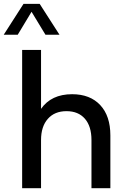

<svg xmlns="http://www.w3.org/2000/svg" viewBox="-47 -997 665 1017"><path d="M70.3 0V-732.4H170.4V-420.4Q224.6 -498 335 -498Q430.2 -498 483.9 -440.4Q537.6 -382.8 537.6 -279.8V0H437.5V-255.4Q437.5 -328.1 402.6 -368.2Q367.7 -408.2 305.2 -408.2Q242.2 -408.2 206.3 -367.4Q170.4 -326.7 170.4 -255.4V0ZM268.1 -813H193.8L120.1 -934.6L46.9 -813H-27.3L77.6 -976.6H163.1Z"/></svg>

Font: Kumbh Sans Medium
Style: Regular
Weight: 500
Version: Version 1.005